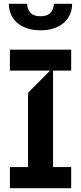

<svg xmlns="http://www.w3.org/2000/svg" viewBox="-20 -988 426 1008"><path d="M32 0V-110.8H127.1V-500.7L242.9 -617.2H32V-727.3H353.7V-617.2H258.5V-110.8H353.7V0ZM358.7 -968Q358.7 -926.8 338.4 -895.2Q318.2 -863.6 280.5 -846.2Q242.9 -828.8 192.5 -828.8Q142 -828.8 104.4 -846.2Q66.8 -863.6 46.5 -895.2Q26.3 -926.8 26.3 -968H122.9Q122.2 -940 139.4 -921.2Q156.6 -902.3 192.5 -902.7Q227.6 -902.3 244.9 -921Q262.1 -939.6 262.8 -968Z"/></svg>

Font: Riot Sans
Style: Regular
Weight: 400
Designer: Rasmus Andersson
Foundry: rsms
Version: Version 3.005